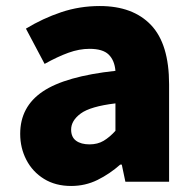

<svg xmlns="http://www.w3.org/2000/svg" viewBox="-20 -603 646 637"><path d="M216 14Q164 14 126 -9.5Q88 -33 67.5 -72.5Q47 -112 47 -159Q47 -249 122 -299.5Q197 -350 363 -368Q360 -403 340.5 -422Q321 -441 277 -441Q243 -441 207 -428Q171 -415 128 -391L66 -508Q122 -542 183 -562.5Q244 -583 311 -583Q421 -583 481 -520Q541 -457 541 -323V0H396L384 -57H379Q344 -26 303.5 -6Q263 14 216 14ZM277 -124Q304 -124 324 -136Q344 -148 363 -169V-260Q280 -250 248 -226.5Q216 -203 216 -173Q216 -148 232.5 -136Q249 -124 277 -124Z"/></svg>

Font: Source Han Sans CN Heavy
Style: Regular
Weight: 900
Designer: Ryoko NISHIZUKA 西塚涼子 (kana, bopomofo & ideographs); Paul D. Hunt (Latin, Greek & Cyrillic); Sandoll Communications 산돌커뮤니
Foundry: Adobe
Version: Version 2.000;hotconv 1.0.107;makeotfexe 2.5.65593